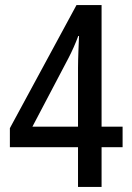

<svg xmlns="http://www.w3.org/2000/svg" viewBox="-20 -738 520 758"><path d="M464 -157V-238H381V-718H282L19 -232V-157H288V0H381V-157ZM288 -238H108L251 -510C264 -535 278 -566 289 -596H292C291 -571 288 -508 288 -470Z"/></svg>

Font: Noto Sans Sinhala Condensed Medium
Style: Regular
Weight: 500
Width: 3
Designer: Jelle Bosma - Monotype Design Team
Foundry: Monotype Imaging Inc.
Version: Version 2.006